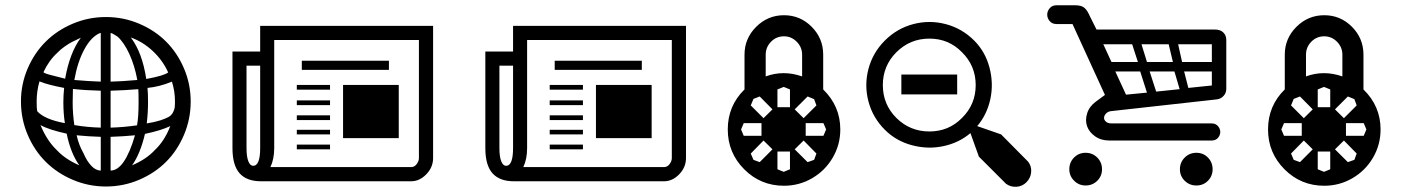

<svg xmlns="http://www.w3.org/2000/svg" viewBox="-20 -693 5357 734"><path d="M384.8 -627.9Q451.7 -627.9 511.7 -602.5Q571.8 -577.1 615 -533.9Q658.2 -490.7 683.6 -430.9Q709 -371.1 709 -305.2Q709 -238.3 683.6 -178Q658.2 -117.7 615 -74.5Q571.8 -31.2 511.7 -5.6Q451.7 20 384.8 20Q318.4 20 258.3 -5.6Q198.2 -31.2 154.8 -74.5Q111.3 -117.7 85.7 -178Q60.1 -238.3 60.1 -305.2Q60.1 -371.1 85.7 -430.9Q111.3 -490.7 154.8 -533.9Q198.2 -577.1 258.3 -602.5Q318.4 -627.9 384.8 -627.9ZM402.8 -41Q456.5 -41 496.1 -175.8Q450.2 -171.4 402.8 -169.9ZM299.8 -106Q312 -77.1 329.1 -59.1Q346.2 -41 365.2 -41V-169.9Q316.9 -171.4 272.9 -175.8Q281.7 -137.2 299.8 -106ZM122.1 -268.1Q149.4 -236.8 228 -222.2Q222.2 -259.8 222.2 -301.8Q222.2 -328.6 225.1 -356.9Q161.1 -369.1 130.9 -381.8Q120.1 -344.2 120.1 -305.2Q120.1 -279.3 122.1 -268.1ZM257.8 -301.8Q257.8 -258.3 264.2 -214.8Q312.5 -206.5 365.2 -205.1V-346.2Q304.2 -347.7 258.8 -353Q258.8 -343.8 258.3 -327.1Q257.8 -310.5 257.8 -301.8ZM362.8 -566.9Q329.1 -553.2 302.7 -504.9Q276.4 -456.5 264.2 -387.2Q322.3 -382.3 365.2 -380.9V-566.9ZM429.2 -553.2Q408.7 -566.9 402.8 -566.9V-380.9Q444.3 -381.8 504.9 -387.2Q495.1 -441.4 474.9 -485.8Q454.6 -530.3 429.2 -553.2ZM402.8 -205.1Q453.6 -206.5 503.9 -213.9Q509.8 -246.1 509.8 -301.8Q509.8 -335 508.8 -352.1Q457 -347.7 402.8 -346.2ZM543.9 -356.9Q545.9 -337.9 545.9 -301.8Q545.9 -262.7 541 -221.2Q571.8 -226.1 592.3 -232.7Q612.8 -239.3 624 -245.6Q635.3 -252 640.9 -262.5Q646.5 -272.9 647.7 -281.2Q648.9 -289.6 648.9 -305.2Q648.9 -344.7 637.2 -380.9Q589.8 -361.3 543.9 -356.9ZM623 -416Q602.1 -462.4 564.2 -497.8Q526.4 -533.2 480 -549.8Q523.9 -492.2 539.1 -391.1Q606 -403.3 623 -416ZM198.2 -490.2Q167 -461.9 146 -417Q148.4 -414.6 151.9 -413.1Q155.3 -411.6 162.4 -409.4Q169.4 -407.2 176.5 -405.5Q183.6 -403.8 198.7 -399.9Q213.9 -396 229 -392.1Q246.6 -491.7 289.1 -548.8Q266.1 -538.1 255.1 -532.5Q244.1 -526.9 227.5 -515.4Q210.9 -503.9 198.2 -490.2ZM198.2 -118.2Q230 -84 283.2 -61Q250 -107.4 234.9 -182.1Q167 -196.8 134.8 -214.8Q159.7 -154.3 198.2 -118.2ZM570.8 -118.2Q609.4 -154.3 630.9 -210.9Q594.7 -193.8 534.2 -181.2Q516.1 -104.5 484.9 -61Q539.6 -84.5 570.8 -118.2Z M974.6 -594.2H1635.7V-88.9Q1635.7 -53.7 1609.9 -26.9Q1584 0 1551.8 0H977.5Q923.3 0 896 -30.5Q868.7 -61 868.7 -127V-496.1H974.6ZM974.6 -127V-441.9H922.4V-127Q922.4 -93.8 929.4 -76.4Q936.5 -59.1 947.8 -59.1Q974.6 -59.1 974.6 -127ZM1581.5 -88.9V-540H1028.3V-127Q1028.3 -84.5 1013.7 -54.2H1551.8Q1564.5 -54.2 1573 -65.7Q1581.5 -77.1 1581.5 -88.9ZM1241.7 -196.8V-179.2H1114.7V-196.8ZM1241.7 -140.1V-122.1H1114.7V-140.1ZM1291.5 -165V-368.2H1504.4V-165ZM1241.7 -309.1V-291H1114.7V-309.1ZM1241.7 -252V-233.9H1114.7V-252ZM1241.7 -368.2V-350.1H1114.7V-368.2ZM1133.8 -425.8V-460.9H1466.8V-425.8Z M1941.4 -594.2H2602.5V-88.9Q2602.5 -53.7 2576.7 -26.9Q2550.8 0 2518.6 0H1944.3Q1890.1 0 1862.8 -30.5Q1835.4 -61 1835.4 -127V-496.1H1941.4ZM1941.4 -127V-441.9H1889.2V-127Q1889.2 -93.8 1896.2 -76.4Q1903.3 -59.1 1914.6 -59.1Q1941.4 -59.1 1941.4 -127ZM2548.3 -88.9V-540H1995.1V-127Q1995.1 -84.5 1980.5 -54.2H2518.6Q2531.2 -54.2 2539.8 -65.7Q2548.3 -77.1 2548.3 -88.9ZM2208.5 -196.8V-179.2H2081.5V-196.8ZM2208.5 -140.1V-122.1H2081.5V-140.1ZM2258.3 -165V-368.2H2471.2V-165ZM2208.5 -309.1V-291H2081.5V-309.1ZM2208.5 -252V-233.9H2081.5V-252ZM2208.5 -368.2V-350.1H2081.5V-368.2ZM2100.6 -425.8V-460.9H2433.6V-425.8Z M3127 -351.1Q3192.4 -287.1 3192.4 -198.2Q3192.4 -139.6 3163.3 -90.1Q3134.3 -40.5 3084.7 -11.7Q3035.2 17.1 2977.1 17.1Q2887.7 17.1 2825 -45.9Q2762.2 -108.9 2762.2 -198.2Q2762.2 -288.6 2826.2 -351.1V-483.9Q2826.2 -545.9 2870.6 -590.3Q2915 -634.8 2977.1 -634.8Q3039.1 -634.8 3083 -590.6Q3127 -546.4 3127 -483.9ZM2907.2 -483.9V-400.9Q2974.6 -425.8 3046.4 -400.9V-483.9Q3046.4 -512.7 3025.9 -533.4Q3005.4 -554.2 2977.1 -554.2Q2947.8 -554.2 2927.5 -533.4Q2907.2 -512.7 2907.2 -483.9ZM2891.1 -173.8V-222.2H2823.2L2813 -198.2L2823.2 -173.8ZM2933.1 -122.1 2898.9 -155.8 2850.1 -106 2860.4 -82 2884.3 -73.2ZM3000 -113.8H2952.1V-45.9L2976.1 -36.1L3000 -45.9ZM3052.2 -155.8 3018.1 -122.1 3067.4 -73.2 3092.3 -82 3101.1 -106ZM3060.1 -222.2V-173.8H3127.9L3138.2 -198.2L3127.9 -222.2ZM3018.1 -274.9 3052.2 -241.2 3101.1 -290 3092.3 -314 3067.4 -324.2ZM2952.1 -283.2H3000V-351.1L2976.1 -360.8L2952.1 -351.1ZM2898.9 -241.2 2933.1 -274.9 2884.3 -324.2 2860.4 -314.9 2850.1 -290Z M3362.8 -196.8Q3316.4 -243.2 3300 -305.2Q3283.7 -367.2 3300 -429.4Q3316.4 -491.7 3362.8 -538.1Q3409.2 -584.5 3471.2 -600.8Q3533.2 -617.2 3595.5 -600.8Q3657.7 -584.5 3704.1 -538.1Q3747.1 -495.1 3762.9 -434.1Q3778.8 -373 3765.9 -313.7Q3752.9 -254.4 3715.8 -210.9L3807.1 -179.2L3910.2 -75.2Q3923.8 -58.1 3922.1 -35.4Q3920.4 -12.7 3903.8 3.9Q3888.2 19.5 3866.2 21Q3844.2 22.5 3826.2 9.8L3722.2 -94.2L3689.9 -184.1Q3646 -147 3586.7 -134.3Q3527.3 -121.6 3466.6 -137.7Q3405.8 -153.8 3362.8 -196.8ZM3657.7 -242.2Q3710 -293.9 3710 -367.7Q3710 -441.4 3657.7 -493.2Q3606.9 -545.4 3533 -545.4Q3459 -545.4 3406.7 -493.2Q3355 -441.4 3355 -367.7Q3355 -293.9 3406.7 -242.2Q3459 -190.4 3533 -190.4Q3606.9 -190.4 3657.7 -242.2ZM3425.8 -408.2H3639.2V-332H3425.8Z M4129.9 -108.9Q4156.7 -108.9 4174.8 -90.6Q4192.9 -72.3 4192.9 -45.9Q4192.9 -20 4174.8 -2Q4156.7 16.1 4129.9 16.1Q4104.5 16.1 4086.2 -2.2Q4067.9 -20.5 4067.9 -45.9Q4067.9 -72.3 4085.9 -90.6Q4104 -108.9 4129.9 -108.9ZM4615.7 -45.9Q4615.7 -20 4597.9 -2Q4580.1 16.1 4553.7 16.1Q4527.3 16.1 4509 -2Q4490.7 -20 4490.7 -45.9Q4490.7 -72.3 4509 -90.6Q4527.3 -108.9 4553.7 -108.9Q4580.1 -108.9 4597.9 -90.6Q4615.7 -72.3 4615.7 -45.9ZM4171.9 -580.1H4624Q4645.5 -580.1 4656.7 -568.8Q4668 -557.6 4668 -540V-353Q4668 -337.4 4657.2 -325.9Q4646.5 -314.5 4630.9 -313L4227.1 -268.1Q4215.3 -266.6 4208.3 -259Q4201.2 -251.5 4200.7 -243.2Q4200.2 -234.9 4207.8 -228Q4215.3 -221.2 4229 -221.2H4611.8Q4627.4 -221.2 4636.2 -210.9Q4645 -200.7 4645 -188.5Q4645 -176.3 4636.2 -166Q4627.4 -155.8 4611.8 -155.8H4220.7Q4189 -155.8 4166.3 -171.9Q4143.6 -188 4135.7 -210.7Q4127.9 -233.4 4136 -259.5Q4144 -285.6 4168.9 -304.2L4204.1 -330.1L4080.1 -601.1H4019Q4002.4 -601.1 3992.9 -612.3Q3983.4 -623.5 3983.4 -637Q3983.4 -650.4 3992.9 -661.6Q4002.4 -672.9 4019 -672.9H4089.8Q4114.7 -672.9 4126 -662.8Q4137.2 -652.8 4147 -629.9ZM4447.8 -523.9H4343.8L4364.7 -456.1H4463.9ZM4197.8 -523.9 4229 -456.1H4330.1L4308.1 -523.9ZM4284.7 -331.1 4364.7 -338.9 4338.9 -419.9H4243.7ZM4399.9 -342.8 4489.7 -352.1 4469.7 -419.9H4375ZM4612.8 -366.2V-419.9H4506.8L4522.9 -356.9ZM4612.8 -456.1V-523.9H4483.9L4499 -456.1Z M5192.4 -351.1Q5257.8 -287.1 5257.8 -198.2Q5257.8 -139.6 5228.8 -90.1Q5199.7 -40.5 5150.1 -11.7Q5100.6 17.1 5042.5 17.1Q4953.1 17.1 4890.4 -45.9Q4827.6 -108.9 4827.6 -198.2Q4827.6 -288.6 4891.6 -351.1V-483.9Q4891.6 -545.9 4936 -590.3Q4980.5 -634.8 5042.5 -634.8Q5104.5 -634.8 5148.4 -590.6Q5192.4 -546.4 5192.4 -483.9ZM4972.7 -483.9V-400.9Q5040 -425.8 5111.8 -400.9V-483.9Q5111.8 -512.7 5091.3 -533.4Q5070.8 -554.2 5042.5 -554.2Q5013.2 -554.2 4992.9 -533.4Q4972.7 -512.7 4972.7 -483.9ZM4956.5 -173.8V-222.2H4888.7L4878.4 -198.2L4888.7 -173.8ZM4998.5 -122.1 4964.4 -155.8 4915.5 -106 4925.8 -82 4949.7 -73.2ZM5065.4 -113.8H5017.6V-45.9L5041.5 -36.1L5065.4 -45.9ZM5117.7 -155.8 5083.5 -122.1 5132.8 -73.2 5157.7 -82 5166.5 -106ZM5125.5 -222.2V-173.8H5193.4L5203.6 -198.2L5193.4 -222.2ZM5083.5 -274.9 5117.7 -241.2 5166.5 -290 5157.7 -314 5132.8 -324.2ZM5017.6 -283.2H5065.4V-351.1L5041.5 -360.8L5017.6 -351.1ZM4964.4 -241.2 4998.5 -274.9 4949.7 -324.2 4925.8 -314.9 4915.5 -290Z"/></svg>

Font: Modern Pictograms
Style: Normal
Weight: 400
Designer: John Caserta
Foundry: John Caserta
Version: 1.000